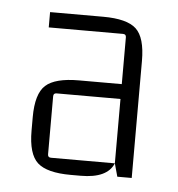

<svg xmlns="http://www.w3.org/2000/svg" viewBox="-37 -700 393 425"><g transform="rotate(5 160.0 -487.5)"><path d="M157 -310H135Q82 -310 61 -329Q40 -348 40 -400V-430Q40 -482 61 -501Q82 -520 135 -520H230V-624Q230 -631 223 -631H58V-665H176Q229 -665 249.5 -646Q270 -627 270 -575V-315H238L230 -344Q216 -310 157 -310ZM230 -344V-487H88Q81 -487 81 -480V-351Q81 -344 88 -344Z"/></g></svg>

Font: Gemunu Libre ExtraLight
Style: Regular
Weight: 200
Designer: Puspanada Ekanayake, Sola Matas, Pathum Egodawatta, Kosala Senevirathne
Foundry: mooniak
Version: Version 1.100